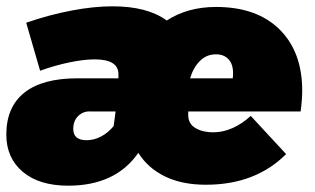

<svg xmlns="http://www.w3.org/2000/svg" viewBox="-22 -577 997 608"><path d="M-2 -151Q-2 -238 55 -283.5Q112 -329 223 -329H353V-342Q353 -389 278 -389Q244 -389 198 -379.5Q152 -370 105 -353L61 -505Q133 -530 204 -543.5Q275 -557 334 -557Q445 -557 506 -512Q572 -555 662 -555Q791 -555 863 -484Q935 -413 935 -290Q935 -262 930 -224H574V-213Q574 -185 597 -171.5Q620 -158 653 -158Q684 -158 714.5 -171.5Q745 -185 772 -210L884 -89Q787 8 630 8Q554 8 500 -18.5Q446 -45 416 -93Q344 11 194 11Q102 11 50 -33Q-2 -77 -2 -151ZM715 -329Q716 -335 716 -346Q716 -374 701.5 -389.5Q687 -405 662 -405Q632 -405 611 -384Q590 -363 580 -329ZM338 -178 344 -224H267Q243 -226 226.5 -210.5Q210 -195 210 -169Q210 -133 252 -133Q276 -133 298.5 -145Q321 -157 338 -178Z"/></svg>

Font: Gontserrat Black
Style: Italic
Weight: 900
Italic angle: -11.3°
Designer: Julieta Ulanovsky
Foundry: Julieta Ulanovsky
Version: Version 6.001